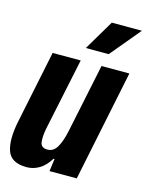

<svg xmlns="http://www.w3.org/2000/svg" viewBox="-114 -812 684 892"><g transform="rotate(15 228.0 -365.5)"><path d="M102 10Q27 10 9 -42Q-9 -94 10 -186L82 -534H217L144 -186Q136 -144 140 -119Q144 -94 175 -94Q203 -94 220 -122.5Q237 -151 248 -203L317 -534H451L341 0H210L218 -60H213Q191 -24 162.5 -7Q134 10 102 10ZM225 -596 311 -741H456L335 -596Z"/></g></svg>

Font: Mona Sans Condensed
Style: Bold Italic
Weight: 700
Width: 3
Italic angle: -11.7°
Designer: Deni Anggara
Foundry: GitHub
Version: Version 1.001; ttfautohint (v1.8.4.7-5d5b);gftools[0.9.31]